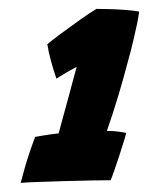

<svg xmlns="http://www.w3.org/2000/svg" viewBox="-20 -658 333 432"><path d="M220.5 -363.5Q227 -363.5 235 -363Q243 -362.5 251 -361.2Q259 -360 264 -359Q262.5 -352.5 258 -338Q253.5 -323.5 248 -306.5Q242.5 -289.5 237.2 -274.5Q232 -259.5 229 -252.5Q216.5 -252.5 187.2 -252Q158 -251.5 124.2 -250.5Q90.5 -249.5 63 -248.5Q35.5 -247.5 26.5 -246.5Q30 -260.5 35.8 -280.5Q41.5 -300.5 48 -319.5Q54.5 -338.5 59 -350Q66.5 -351.5 76.5 -353Q86.5 -354.5 96.2 -356Q106 -357.5 112 -358Q115 -369 119 -384.2Q123 -399.5 127.8 -416.2Q132.5 -433 137 -450Q141.5 -467 145.5 -482Q149.5 -497 152.5 -507.5Q148.5 -505.5 141.8 -501.8Q135 -498 128 -494Q121 -490 115.5 -486.5Q110 -483 107 -481Q100.5 -499.5 94.8 -520.5Q89 -541.5 86.5 -558.5Q97 -567.5 118.2 -583.2Q139.5 -599 161.5 -614.5Q183.5 -630 197 -638Q208.5 -638 227 -637.5Q245.5 -637 264 -635.5Q282.5 -634 293 -632Q292 -622.5 288.8 -606.2Q285.5 -590 280 -566.8Q274.5 -543.5 266 -513Q258 -482 246.2 -442.8Q234.5 -403.5 220.5 -363.5Z"/></svg>

Font: Grandstander Thin ExtraBold
Style: Italic
Weight: 800
Italic angle: -15°
Version: Version 1.200